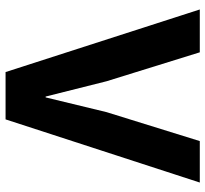

<svg xmlns="http://www.w3.org/2000/svg" viewBox="-44 -694 738 690"><g transform="rotate(90 325.0 -349.0)"><path d="M239 0H409L636 -698H487L383 -363L330 -144H327L272 -363L168 -698H14Z"/></g></svg>

Font: Braiins Sans
Style: Bold
Weight: 700
Designer: Mike Abbink, Paul van der Laan, Pieter van Rosmalen, Jiri Chlebus, Lubos Buracinsky
Foundry: Bold Monday, Sudetype
Version: Version 1.000;hotconv 1.0.109;makeotfexe 2.5.65596